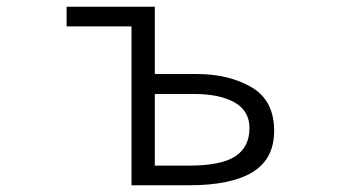

<svg xmlns="http://www.w3.org/2000/svg" viewBox="-20 -518 1040 568"><path d="M369 -440H177V-498H438V-299H562Q657 -299 724 -260Q791 -221 791 -131Q791 -48 727.5 -9Q664 30 541 30H369ZM718 -139Q718 -190 674 -215Q630 -240 553 -240H438V-28H538Q634 -28 676 -55.5Q718 -83 718 -139Z"/></svg>

Font: LINE Seed JP_TTF Regular
Style: Regular
Weight: 400
Designer: LINE & Fontrix & Fontworks
Version: Version 1.002